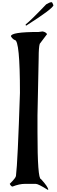

<svg xmlns="http://www.w3.org/2000/svg" viewBox="-20 -1675 519 1743"><path d="M331.1 -1384.8Q79.1 -1384.8 79.1 -1345.7Q93.8 -1320.3 114.3 -1311.5Q161.1 -1311.5 161.1 -832Q140.6 -200.2 125 -79.1Q125 -61.5 68.4 -5.9Q81.1 18.6 93.8 18.6Q155.3 -5.9 207 -5.9H304.7Q327.1 -5.9 413.1 47.9H418Q418 22.5 351.6 -49.8Q320.3 -49.8 320.3 -475.6V-627L331.1 -1150.4Q331.1 -1245.1 340.8 -1277.3L407.2 -1365.2Q395.5 -1384.8 366.2 -1389.6ZM399.4 -1635.7Q257.8 -1487.3 212.9 -1453.1V-1446.3L216.8 -1443.4H219.7Q464.8 -1599.6 464.8 -1627.9Q455.1 -1655.3 448.2 -1655.3Q431.6 -1655.3 399.4 -1635.7Z"/></svg>

Font: Elementary Gothic 
Style: Regular
Weight: 400
Designer: Bill Roach / W.K. Roach
Version: Version 1.00 April 18, 2012, initial release